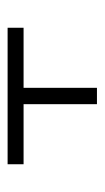

<svg xmlns="http://www.w3.org/2000/svg" viewBox="95 -707 275 505"><g transform="rotate(90 232.5 -454.5)"><path d="M53 -337H412V-379H254V-572H211V-379H53Z"/></g></svg>

Font: Noto Serif Hebrew Condensed Light
Style: Regular
Weight: 300
Width: 3
Designer: Monotype Design Team
Foundry: Monotype Imaging Inc.
Version: Version 2.004